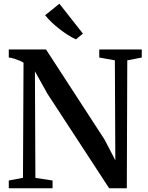

<svg xmlns="http://www.w3.org/2000/svg" viewBox="-20 -1008 791 1028"><path d="M27 0V-41.5L103 -56L106 -672.5Q96.5 -678.5 83 -684Q69.5 -689.5 55.2 -694Q41 -698.5 27 -700V-743H226.5L539 -262L597.5 -150L595 -685L511.5 -700V-743H739V-700L661.5 -685L659 0H564.5L234 -506L167 -626L169.5 -55.5L261.5 -41.5V0ZM386 -797.5Q366 -806.5 343.2 -821Q320.5 -835.5 297.8 -853.2Q275 -871 255.2 -890Q235.5 -909 221.5 -926.5L298 -988L424 -828L387 -797.5Z"/></svg>

Font: Merriweather 60pt SemiBold
Style: Regular
Weight: 600
Version: Version 2.100